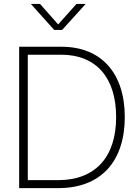

<svg xmlns="http://www.w3.org/2000/svg" viewBox="-20 -968 704 988"><path d="M280.8 0C497.1 0 622.1 -135.3 622.1 -365.7C622.1 -592.3 500.5 -727.5 296.4 -727.5H78.6V0ZM186 -947.8H139.2V-947.3L258.8 -814H299.8L420.4 -947.3V-947.8H373.5L279.3 -842.3ZM123 -41V-686.5H294.4C477.1 -686.5 577.6 -565.9 577.6 -365.7C577.6 -163.1 473.6 -41 278.8 -41Z"/></svg>

Font: Raveo Display Display ExLight
Style: Regular
Weight: 200
Designer: Jakub Foglar, Rasmus Andersson (Inter)
Foundry: Jakubfoglar.com
Version: Version 1.100;Glyphs 3.2.3 (3260)